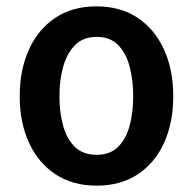

<svg xmlns="http://www.w3.org/2000/svg" viewBox="-20 -567 607 604"><path d="M525 -264Q525 -347 496 -411Q467 -475 413 -511Q359 -547 283 -547Q208 -547 154 -511Q100 -475 71 -411Q42 -347 42 -264Q42 -182 71 -118.5Q100 -55 154 -19Q208 17 284 17Q360 17 414 -19Q468 -55 496.5 -118.5Q525 -182 525 -264ZM399 -264Q399 -212 387.5 -170.5Q376 -129 351 -104.5Q326 -80 284 -80Q242 -80 216.5 -104Q191 -128 179 -170Q167 -212 167 -264Q167 -316 179 -358Q191 -400 216.5 -425.5Q242 -451 284 -451Q326 -451 351 -426Q376 -401 387.5 -358.5Q399 -316 399 -264Z"/></svg>

Font: Repo DemiBold
Style: Regular
Weight: 600
Designer: Stefan Peev
Foundry: Context Ltd
Version: Version 1.502